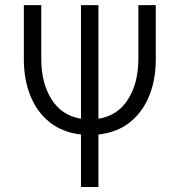

<svg xmlns="http://www.w3.org/2000/svg" viewBox="-20 -743 714 763"><path d="M301.8 0V-208.5Q228.5 -216.8 178 -256.8Q127.4 -296.9 101.1 -361.6Q74.7 -426.3 74.7 -507.8V-722.7H144V-507.8Q144 -414.1 184.3 -349.1Q224.6 -284.2 301.8 -271V-722.7H371.1V-271Q448.7 -283.7 489.3 -348.9Q529.8 -414.1 529.8 -507.8V-722.7H599.1V-507.8Q599.1 -426.3 572.8 -361.6Q546.4 -296.9 495.6 -256.6Q444.8 -216.3 371.1 -208.5V0Z"/></svg>

Font: Giphurs Light
Style: Regular
Weight: 300
Version: Version 0.920; ttfautohint (v1.8.4.7-5d5b)